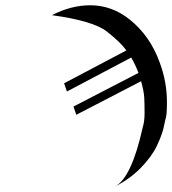

<svg xmlns="http://www.w3.org/2000/svg" viewBox="-20 -701 647 721"><path d="M174.8 -644Q247.1 -681.2 318.8 -681.2Q399.9 -681.2 466.8 -627.9Q543.9 -566.4 580.1 -465.3Q606.9 -393.1 606.9 -317.4Q606.9 -264.2 601.1 -252.4Q600.1 -248.5 594.5 -222.2Q588.9 -195.8 569.6 -154.5Q550.3 -113.3 509 -71Q467.8 -28.8 411.1 0Q473.6 -32.2 515.6 -221.2Q515.6 -221.7 515.6 -221.7Q522.9 -243.2 522.9 -277.1Q522.9 -311 521.7 -334.2Q520.5 -357.4 509.8 -396L266.6 -270L255.9 -300.8L500 -427.2Q487.8 -459.5 472.7 -484.9L231.4 -357.4L220.7 -388.2L454.6 -511.7Q432.6 -542.5 380.9 -582.8Q329.1 -623 174.8 -644Z"/></svg>

Font: Tuffy
Style: Italic
Weight: 400
Italic angle: -12°
Designer: Thatcher Ulrich, Karoly Barta and Michael Everson
Version: Version 001.271